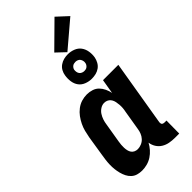

<svg xmlns="http://www.w3.org/2000/svg" viewBox="-303 -1037 1106 1106"><g transform="rotate(-45 250.0 -484.0)"><path d="M135 8Q116 8 98.5 3Q81 -2 68 -14Q55 -26 47 -42Q39 -58 34.5 -75.5Q30 -93 28 -111Q26 -129 26.5 -148Q27 -167 29.5 -186Q32 -205 35 -223L54 -343Q58 -365 63.5 -386.5Q69 -408 79 -428.5Q89 -449 102.5 -467.5Q116 -486 135 -500.5Q154 -515 175.5 -521.5Q197 -528 219 -528Q240 -528 260 -521.5Q280 -515 293.5 -501Q307 -487 315.5 -469Q324 -451 328 -431L343 -520H468L401 -119Q401 -114 401.5 -110Q402 -106 404.5 -103Q407 -100 411.5 -98.5Q416 -97 420 -97H437L436 8H402Q379 8 357.5 4Q336 0 318 -11Q300 -22 288.5 -40Q277 -58 274 -80Q264 -61 249 -44Q234 -27 215.5 -15Q197 -3 176 2.5Q155 8 135 8ZM204 -97Q219 -97 234.5 -103.5Q250 -110 261 -122Q272 -134 278 -149Q284 -164 286 -179L306 -299Q309 -313 310 -326Q311 -339 310 -352Q309 -365 306.5 -377.5Q304 -390 297.5 -400.5Q291 -411 280 -417Q269 -423 255 -423Q239 -423 224 -413.5Q209 -404 199.5 -389.5Q190 -375 184.5 -358.5Q179 -342 177 -326L157 -206Q155 -194 154 -182.5Q153 -171 153.5 -159Q154 -147 156.5 -136Q159 -125 165 -116Q171 -107 181.5 -102Q192 -97 204 -97ZM304 -571Q281 -571 259 -579.5Q237 -588 224 -605.5Q211 -623 207.5 -646.5Q204 -670 208 -694Q210 -710 218.5 -725.5Q227 -741 241.5 -751Q256 -761 272 -765Q288 -769 305 -769Q328 -769 350 -760.5Q372 -752 385 -734.5Q398 -717 402 -693.5Q406 -670 402 -646Q399 -630 390.5 -614.5Q382 -599 368 -589Q354 -579 337.5 -575Q321 -571 304 -571ZM305 -633Q311 -633 317 -634.5Q323 -636 328 -640Q333 -644 336.5 -649.5Q340 -655 341 -661Q343 -670 341 -678.5Q339 -687 334.5 -693.5Q330 -700 322 -703.5Q314 -707 305 -707Q299 -707 292.5 -705.5Q286 -704 281 -700Q276 -696 272.5 -690.5Q269 -685 268 -679Q267 -670 268.5 -661.5Q270 -653 275 -646.5Q280 -640 288 -636.5Q296 -633 305 -633ZM312 -779 257 -831 404 -976 471 -914Z"/></g></svg>

Font: Iosevka Curly Slab Extrabold
Style: Italic
Weight: 800
Italic angle: -9°
Monospace: yes
Designer: Belleve Invis
Foundry: Belleve Invis
Version: Version 22.1.2; ttfautohint (v1.8.4)